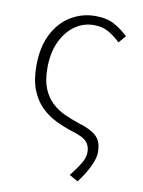

<svg xmlns="http://www.w3.org/2000/svg" viewBox="-84 -601 635 855"><g transform="rotate(10 233.5 -173.5)"><path d="M327 196 288 174Q319 134 333.5 109Q348 84 348 60Q348 33 331.5 14Q315 -5 260 -21Q223 -33 186.5 -51Q150 -69 121 -98Q92 -127 74.5 -171Q57 -215 57 -278Q57 -365 87.5 -424Q118 -483 168.5 -513Q219 -543 278 -543Q332 -543 366.5 -523Q401 -503 427 -478L399 -445Q374 -469 346 -485.5Q318 -502 279 -502Q230 -502 191 -473.5Q152 -445 129.5 -395Q107 -345 107 -278Q107 -223 122 -186Q137 -149 162.5 -125Q188 -101 219.5 -86.5Q251 -72 284 -61Q324 -49 348.5 -34.5Q373 -20 383.5 0.5Q394 21 394 53Q394 79 376.5 116.5Q359 154 327 196Z"/></g></svg>

Font: Noto Sans JP ExtraLight
Style: Regular
Weight: 250
Designer: Ryoko NISHIZUKA  (kana, bopomofo & ideographs); Paul D. Hunt (Latin, Greek & Cyrillic); Sandoll Communications , Soo-you
Foundry: Adobe
Version: Version 2.004-H2;hotconv 1.0.118;makeotfexe 2.5.65603